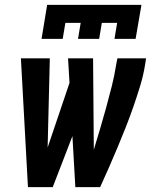

<svg xmlns="http://www.w3.org/2000/svg" viewBox="-20 -770 640 790"><path d="M95 0 66 -530H185L176 -163L266 -429L260 -530H363L366 -154Q379 -197 392 -240.5Q405 -284 417 -328Q429 -372 440 -415.5Q451 -459 458 -504L463 -530H581L577 -504Q570 -460 557 -417.5Q544 -375 529.5 -333Q515 -291 498.5 -249Q482 -207 464.5 -165.5Q447 -124 429 -82.5Q411 -41 392 0H290L278 -210L197 0ZM151 -610 174 -750H562L538 -610H451L462 -676H399L388 -610H301L312 -676H249L238 -610Z"/></svg>

Font: Iosevka Curly Slab Extended
Style: Bold Italic
Weight: 700
Width: 7
Italic angle: -9°
Monospace: yes
Designer: Belleve Invis
Foundry: Belleve Invis
Version: Version 11.0.0; ttfautohint (v1.8.3)